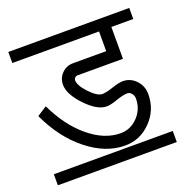

<svg xmlns="http://www.w3.org/2000/svg" viewBox="-126 -774 952 957"><g transform="rotate(-20 350.0 -295.5)"><path d="M21.5 58.6V0H652.3V58.6ZM405.3 -12.7Q302.7 -12.7 205.6 -90.3Q108.4 -168 47.9 -298.8L99.6 -332Q154.3 -215.8 236.8 -147Q319.3 -78.1 405.3 -78.1Q458 -78.1 496.6 -118.2Q535.2 -158.2 535.2 -214.8Q535.2 -230.5 525.4 -242.2Q515.6 -253.9 502.9 -253.9Q481.4 -253.9 443.8 -240.7Q406.2 -227.5 385.7 -227.5Q335.9 -227.5 276.4 -290Q216.8 -352.5 216.8 -403.3Q216.8 -438.5 241.2 -462.9Q265.6 -487.3 300.8 -487.3H476.6V-591.8H16.6V-650.4H658.2V-591.8H542V-422.9H300.8Q293 -422.9 287.1 -417Q281.2 -411.1 281.2 -403.3Q281.2 -376 320.3 -334.5Q359.4 -293 385.7 -293Q406.2 -293 443.8 -305.7Q481.4 -318.4 502.9 -318.4Q543 -318.4 571.8 -288.1Q600.6 -257.8 600.6 -214.8Q600.6 -130.9 543 -71.8Q485.4 -12.7 405.3 -12.7Z"/></g></svg>

Font: Lohit Marathi
Style: Regular
Weight: 400
Version: 2.94.2